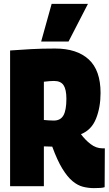

<svg xmlns="http://www.w3.org/2000/svg" viewBox="-20 -959 560 989"><path d="M464 10Q435 10 407.5 3Q380 -4 353.5 -26Q327 -48 301 -90.5Q275 -133 249 -204Q246 -204 240 -204Q232 -204 224 -204.5Q216 -205 206 -205V0H32V-699Q87 -703 141 -706Q195 -709 264 -709Q376 -709 437 -653Q498 -597 498 -480Q498 -406 474.5 -347.5Q451 -289 397 -268Q418 -239 446.5 -217Q475 -195 507 -195H520L519 5Q511 8 498 9Q485 10 464 10ZM257 -338Q292 -338 307 -365Q322 -392 322 -450Q322 -498 307.5 -520Q293 -542 258 -542Q246 -542 234.5 -541Q223 -540 206 -538V-341Q219 -340 230.5 -339Q242 -338 257 -338ZM192 -745 246 -939H433L333 -745Z"/></svg>

Font: Georama Condensed Black
Style: Regular
Weight: 900
Width: 3
Designer: Jean-Baptiste Levee
Foundry: Production Type
Version: Version 1.000